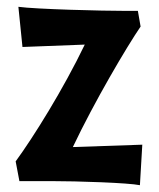

<svg xmlns="http://www.w3.org/2000/svg" viewBox="-20 -532 468 564"><path d="M385 -500H352C278 -500 85 -505 34 -512L46 -394L229 -401C166 -270 78 -129 26 -58L37 0H129C209 0 357 5 391 12L398 -107L194 -100C257 -233 352 -394 393 -454Z"/></svg>

Font: CantoraOne
Style: Regular
Weight: 400
Designer: Pablo Impallari, Rodrigo Fuenzalida
Foundry: Pablo Impallari
Version: Version 1.001